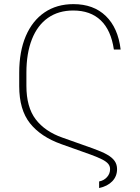

<svg xmlns="http://www.w3.org/2000/svg" viewBox="-20 -737 686 941"><path d="M519.5 91.8Q519.5 77.1 510.5 66.2Q501.5 55.2 481.2 44.7Q460.9 34.2 423.8 20.5L281.2 -30.3Q179.7 -66.4 127 -132.8Q74.2 -199.2 74.2 -314.5V-380.9Q74.2 -484.4 106.4 -560.1Q138.7 -635.7 198.5 -676.3Q258.3 -716.8 339.8 -716.8Q438.5 -716.8 498.5 -658.7Q558.6 -600.6 571.3 -494.1H538.1Q524.4 -588.9 473.9 -637.2Q423.3 -685.5 338.9 -685.5Q266.6 -685.5 215.1 -649.4Q163.6 -613.3 136.5 -544.7Q109.4 -476.1 109.4 -380.9V-316.4Q109.4 -211.9 155 -152.1Q200.7 -92.3 286.1 -62.5L434.6 -9.8Q478.5 5.9 504.2 20.3Q529.8 34.7 541.7 51.8Q553.7 68.8 553.7 91.8Q553.7 127 530.3 151.4Q506.8 175.8 465.8 184.6V152.3Q489.3 147.9 504.4 131.1Q519.5 114.3 519.5 91.8Z"/></svg>

Font: Pretendard Thin
Style: Regular
Weight: 100
Designer: Base glyphs from Inter by Rasmus Andersson; Hangeul glyphs from Noto Sans CJK(Source Han Sans) by Jang Soo-young and Kan
Foundry: Kil Hyung-jin
Version: Version 1.309